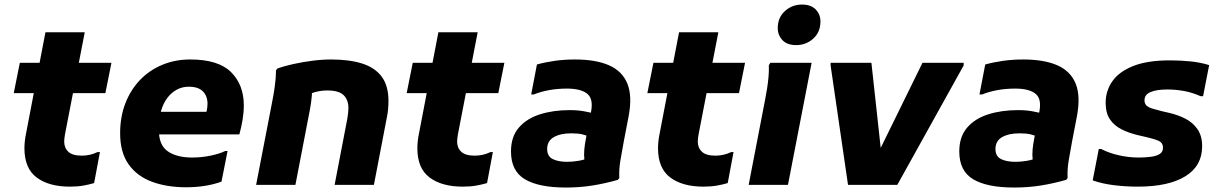

<svg xmlns="http://www.w3.org/2000/svg" viewBox="-20 -828 5456 860"><path d="M292.8 8Q198.9 8 144.2 -33Q89.4 -74 89.4 -164Q89.4 -178.6 91.1 -194.8Q92.8 -211 96.2 -227.6L183.6 -683.6H359.6L270.8 -224.8Q269.5 -216.9 268.5 -208.3Q267.5 -199.7 267.5 -194.4Q267.5 -165.6 286.1 -148.2Q304.7 -130.8 346.4 -130.8Q383.9 -130.8 416.8 -146.8H427.6L401.6 -8Q377.9 -1 352 3.5Q326.1 8 292.8 8ZM41.6 -410.8 68.8 -546.8H479.2L452 -410.8Z M813.3 10.8Q727.9 10.8 661.1 -13.7Q594.3 -38.3 556.2 -91.7Q518.1 -145.2 518.1 -231.2Q518.1 -304.6 541.4 -365Q564.7 -425.3 606.7 -469.3Q648.7 -513.3 706.5 -537.5Q764.2 -561.6 832.1 -561.6Q958.1 -561.6 1015.1 -504.8Q1072.1 -448 1072.1 -355.6Q1072.1 -324.7 1066.5 -290.9Q1060.8 -257.2 1052.1 -226H626.9V-327.2H904.9Q907.2 -336.4 908.3 -345.4Q909.5 -354.4 909.5 -362.8Q909.5 -397.9 888.8 -418.7Q868.2 -439.6 825.3 -439.6Q795.5 -439.6 771 -425.9Q746.4 -412.3 728.5 -388.1Q710.5 -363.9 701.2 -330.3Q691.9 -296.7 691.9 -256.8V-242.4Q691.9 -177.9 731.6 -150.2Q771.3 -122.4 840.9 -122.4Q883.5 -122.4 924.2 -131Q964.8 -139.6 988.5 -151.6H999.3L972.1 -14.4Q939.7 -2.4 899.5 4.2Q859.2 10.8 813.3 10.8Z M1127.2 0 1197.6 -364Q1205 -399.6 1210.5 -438.9Q1216.1 -478.2 1216.4 -513.6L1223.2 -521.6Q1253.2 -532.2 1294.1 -541.2Q1335 -550.2 1379.1 -555.9Q1423.2 -561.6 1463.2 -561.6Q1544.8 -561.6 1602.3 -543.4Q1659.7 -525.1 1689.9 -484.4Q1720 -443.8 1720 -375.6Q1720 -358.5 1718.4 -339.3Q1716.7 -320.1 1712 -298L1654.8 0H1478.8L1536 -298Q1538.3 -311.5 1539.4 -323Q1540.6 -334.6 1540.6 -343.4Q1540.6 -380.9 1519.1 -401.8Q1497.6 -422.8 1447.2 -422.8Q1417.5 -422.8 1390.8 -415.3Q1364.1 -407.8 1347.6 -398.8L1373.2 -450.8Q1379.2 -428.9 1376.7 -398.8Q1374.1 -368.8 1368 -336L1303.2 0Z M2052.8 8Q1958.9 8 1904.2 -33Q1849.4 -74 1849.4 -164Q1849.4 -178.6 1851.1 -194.8Q1852.8 -211 1856.2 -227.6L1943.6 -683.6H2119.6L2030.8 -224.8Q2029.5 -216.9 2028.5 -208.3Q2027.5 -199.7 2027.5 -194.4Q2027.5 -165.6 2046.1 -148.2Q2064.7 -130.8 2106.4 -130.8Q2143.9 -130.8 2176.8 -146.8H2187.6L2161.6 -8Q2137.9 -1 2112 3.5Q2086.1 8 2052.8 8ZM1801.6 -410.8 1828.8 -546.8H2239.2L2212 -410.8Z M2514.4 12Q2393.5 12 2331.1 -25Q2268.8 -62 2268.8 -149.6Q2268.8 -215.6 2304 -256.4Q2339.2 -297.2 2398.8 -316Q2458.4 -334.8 2532 -334.8Q2567.1 -334.8 2596.3 -329.5Q2625.6 -324.2 2640 -319.2L2623.2 -214Q2606.7 -221.8 2587.9 -226.3Q2569.1 -230.8 2538.8 -230.8Q2490.2 -230.8 2460.5 -213.7Q2430.8 -196.6 2430.8 -160.6Q2430.8 -128.2 2455.3 -115.7Q2479.8 -103.2 2521.2 -103.2Q2543.1 -103.2 2569 -107.3Q2594.9 -111.3 2613.2 -120L2610.6 -74.6Q2600.5 -88.9 2597.7 -111.3Q2594.9 -133.7 2597.2 -158.6Q2599.6 -183.4 2604 -204.7L2624.3 -313.3Q2641 -380 2613.1 -405.6Q2585.2 -431.2 2519.2 -431.2Q2474.2 -431.2 2435.8 -423.6Q2397.5 -416.1 2371.2 -404.8H2359.2L2385 -539.2Q2423.3 -549.7 2466.1 -555.7Q2508.9 -561.6 2554.8 -561.6Q2648.6 -561.6 2708.1 -535.5Q2767.5 -509.3 2790.3 -452.9Q2813 -396.5 2795.2 -304.4L2774 -194.4Q2766.7 -154.6 2759.3 -112Q2751.9 -69.4 2754 -30.4L2747.2 -22.4Q2692 -6.5 2634.9 2.8Q2577.7 12 2514.4 12Z M3130.8 8Q3036.9 8 2982.2 -33Q2927.4 -74 2927.4 -164Q2927.4 -178.6 2929.1 -194.8Q2930.8 -211 2934.2 -227.6L3021.6 -683.6H3197.6L3108.8 -224.8Q3107.5 -216.9 3106.5 -208.3Q3105.5 -199.7 3105.5 -194.4Q3105.5 -165.6 3124.1 -148.2Q3142.7 -130.8 3184.4 -130.8Q3221.9 -130.8 3254.8 -146.8H3265.6L3239.6 -8Q3215.9 -1 3190 3.5Q3164.1 8 3130.8 8ZM2879.6 -410.8 2906.8 -546.8H3317.2L3290 -410.8Z M3546.5 -626Q3505.7 -626 3484.7 -648.2Q3463.7 -670.5 3463.7 -702Q3463.7 -749.7 3496 -778.7Q3528.3 -807.6 3572.1 -807.6Q3612.9 -807.6 3633.9 -785.4Q3654.9 -763.1 3654.9 -731.6Q3654.9 -683.9 3622.6 -654.9Q3590.3 -626 3546.5 -626ZM3333.4 0 3406.8 -380.4Q3411.5 -403.2 3415.7 -430.3Q3420 -457.4 3422.4 -484.9Q3424.8 -512.4 3423.8 -536L3430.6 -546.8H3615.4L3509.4 0Z M3700.4 -534.8V-546.8H3883.2L3934 -81.6L3894.4 -103.6L4112 -546.8H4296.4V-534.8L3999.2 0H3778.4Z M4522.4 12Q4401.5 12 4339.1 -25Q4276.8 -62 4276.8 -149.6Q4276.8 -215.6 4312 -256.4Q4347.2 -297.2 4406.8 -316Q4466.4 -334.8 4540 -334.8Q4575.1 -334.8 4604.3 -329.5Q4633.6 -324.2 4648 -319.2L4631.2 -214Q4614.7 -221.8 4595.9 -226.3Q4577.1 -230.8 4546.8 -230.8Q4498.2 -230.8 4468.5 -213.7Q4438.8 -196.6 4438.8 -160.6Q4438.8 -128.2 4463.3 -115.7Q4487.8 -103.2 4529.2 -103.2Q4551.1 -103.2 4577 -107.3Q4602.9 -111.3 4621.2 -120L4618.6 -74.6Q4608.5 -88.9 4605.7 -111.3Q4602.9 -133.7 4605.2 -158.6Q4607.6 -183.4 4612 -204.7L4632.3 -313.3Q4649 -380 4621.1 -405.6Q4593.2 -431.2 4527.2 -431.2Q4482.2 -431.2 4443.8 -423.6Q4405.5 -416.1 4379.2 -404.8H4367.2L4393 -539.2Q4431.3 -549.7 4474.1 -555.7Q4516.9 -561.6 4562.8 -561.6Q4656.6 -561.6 4716.1 -535.5Q4775.5 -509.3 4798.3 -452.9Q4821 -396.5 4803.2 -304.4L4782 -194.4Q4774.7 -154.6 4767.3 -112Q4759.9 -69.4 4762 -30.4L4755.2 -22.4Q4700 -6.5 4642.9 2.8Q4585.7 12 4522.4 12Z M4901.6 -160.6H4912.4Q4945.4 -143.2 4990 -132.8Q5034.5 -122.4 5080.4 -122.4Q5112.4 -122.4 5137.1 -126Q5161.8 -129.6 5175.5 -138.9Q5189.2 -148.2 5189.2 -166Q5189.2 -188.7 5169.2 -197.4Q5149.3 -206.1 5114.4 -214L5079.6 -222Q5036.8 -231.9 5003.6 -248.7Q4970.5 -265.5 4951.4 -293.7Q4932.4 -322 4932.4 -367.6Q4932.4 -421.2 4962.7 -464.4Q4993 -507.5 5056.5 -532.6Q5120 -557.6 5220 -557.6Q5268 -557.6 5312.8 -553Q5357.6 -548.4 5396 -536.4L5368.8 -397H5358Q5320 -413.9 5282.9 -420.5Q5245.8 -427.2 5209.2 -427.2Q5161.2 -427.2 5133.8 -415.8Q5106.4 -404.5 5106.4 -378.4Q5106.4 -363.6 5115.7 -355Q5125 -346.4 5142.4 -341.4Q5159.7 -336.3 5182.4 -330.4L5217.2 -322.4Q5256.9 -313.1 5290.3 -296Q5323.6 -278.8 5344.1 -248.9Q5364.6 -219 5364.6 -172.8Q5364.6 -84.6 5289.2 -38.3Q5213.8 8 5076.4 8Q5022.1 8 4969.4 1.5Q4916.7 -5 4874.4 -20Z"/></svg>

Font: Kufam
Style: Italic
Weight: 400
Italic angle: -11°
Designer: Artur Schmal
Foundry: Original Type
Version: Version 1.301; ttfautohint (v1.8.3)